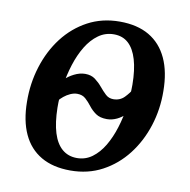

<svg xmlns="http://www.w3.org/2000/svg" viewBox="-69 -629 701 708"><g transform="rotate(10 282.0 -275.0)"><path d="M239 11.5Q174 11.5 129.2 -14.5Q84.5 -40.5 61.5 -90.2Q38.5 -140 38 -210.5Q37 -279 56.8 -342.2Q76.5 -405.5 114.2 -454.8Q152 -504 205.2 -532.5Q258.5 -561 324.5 -561Q390 -561 434.8 -534.8Q479.5 -508.5 502.8 -458.2Q526 -408 526.5 -336.5Q527.5 -268.5 507.5 -206Q487.5 -143.5 449.5 -94.5Q411.5 -45.5 358.2 -17Q305 11.5 239 11.5ZM255 -38Q286.5 -38 311.8 -56.5Q337 -75 355.5 -106.2Q374 -137.5 386.2 -176.8Q398.5 -216 404.2 -258.2Q410 -300.5 410 -340Q409.5 -395.5 398.2 -433.5Q387 -471.5 365.5 -491.2Q344 -511 311 -511Q279 -511 253.2 -492.5Q227.5 -474 208.5 -442.8Q189.5 -411.5 177 -372Q164.5 -332.5 158.2 -290.5Q152 -248.5 152.5 -208.5Q153.5 -152.5 165.2 -114.5Q177 -76.5 199.8 -57.2Q222.5 -38 255 -38ZM339 -198.5Q313 -198.5 297.2 -209.5Q281.5 -220.5 270.5 -235Q259.5 -249.5 247.2 -260.5Q235 -271.5 216 -271.5Q203.5 -271.5 190.5 -265.8Q177.5 -260 166.5 -251Q155.5 -242 148 -232.5L156 -313.5Q170 -328 191 -338.5Q212 -349 232 -349Q254.5 -349 269.5 -337.8Q284.5 -326.5 296.5 -312Q308.5 -297.5 320.5 -286.2Q332.5 -275 349.5 -275Q374.5 -275 390.8 -291.8Q407 -308.5 416.5 -325.5L407.5 -230Q394.5 -216 376 -207.2Q357.5 -198.5 339 -198.5Z"/></g></svg>

Font: Merriweather 36pt Medium
Style: Italic
Weight: 500
Italic angle: -7.8°
Version: Version 2.101